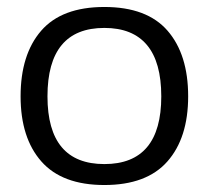

<svg xmlns="http://www.w3.org/2000/svg" viewBox="-20 -515 598 550"><path d="M39 -239Q39 -359 98 -427Q157 -495 279 -495Q401 -495 460 -427Q519 -359 519 -239Q519 -120 459.5 -52.5Q400 15 279 15Q158 15 98.5 -52.5Q39 -120 39 -239ZM442 -239Q442 -337 401 -386Q360 -435 279 -435Q116 -435 116 -239Q116 -45 279 -45Q442 -45 442 -239Z"/></svg>

Font: Pridi Light
Style: Regular
Weight: 300
Designer: Katatrad Team
Foundry: CadsonDemak
Version: Version 1.003